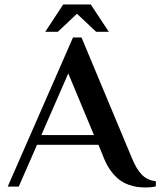

<svg xmlns="http://www.w3.org/2000/svg" viewBox="-20 -826 710 850"><path d="M180.2 -685.1 259.8 -806.2H381.8L461.9 -685.1H405.8L320.8 -765.1L235.8 -685.1ZM626 3.9Q606 3.9 588.6 1.7Q571.3 -0.5 548.8 -8.5Q526.4 -16.6 508.3 -30.3Q490.2 -43.9 471.7 -68.4Q453.1 -92.8 439.9 -126L416 -185.1H144L63 0H14.2L303.2 -660.2H340.8L564 -126Q584.5 -75.7 609.1 -51.5Q633.8 -27.3 669.9 -23.9V-1Q651.4 3.9 626 3.9ZM163.1 -228H396L282.2 -501Z"/></svg>

Font: El Messiri SemiBold
Style: Regular
Weight: 600
Designer: Mohamed Gaber
Foundry: Kief Type Foundry
Version: Version 2.007;PS 002.007;hotconv 1.0.88;makeotf.lib2.5.64775